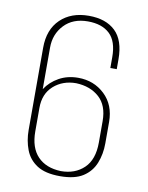

<svg xmlns="http://www.w3.org/2000/svg" viewBox="-72 -646 545 708"><g transform="rotate(10 200.0 -292.5)"><path d="M201 8Q146 8 115 -12Q84 -32 71 -66Q58 -100 58 -140V-448Q58 -516 98 -554.5Q138 -593 204 -593Q268 -593 303.5 -559Q339 -525 339 -454V-417H315V-458Q315 -517 286 -544.5Q257 -572 204 -572Q148 -572 115.5 -537.5Q83 -503 83 -453V-297Q102 -326 133.5 -343.5Q165 -361 205 -361Q264 -361 304.5 -322.5Q345 -284 345 -220V-140Q345 -100 331.5 -66Q318 -32 287 -12Q256 8 201 8ZM201 -11Q254 -11 287.5 -43Q321 -75 321 -139V-219Q321 -278 287.5 -308Q254 -338 201 -340Q151 -340 117 -310Q83 -280 83 -227V-139Q83 -78 114 -45.5Q145 -13 201 -11Z"/></g></svg>

Font: Alumni Sans Thin
Style: Regular
Weight: 100
Designer: Robert E. Leuschke
Foundry: Robert E. Leuschke
Version: Version 1.018